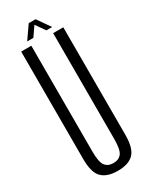

<svg xmlns="http://www.w3.org/2000/svg" viewBox="-203 -811 677 861"><g transform="rotate(-30 136.0 -381.0)"><path d="M133 5Q188.5 5 215.2 -21.8Q242 -48.5 242 -118.5V-675H189.5V-127Q189.5 -72 175.2 -53.5Q161 -35 133 -35Q105 -35 90.8 -53.5Q76.5 -72 76.5 -127V-675H24V-118.5Q24 -48.5 51 -21.8Q78 5 133 5ZM70 -701H102L135.5 -749.5L169.5 -701H199.5L152.5 -768.5H117Z"/></g></svg>

Font: Anybody ExtraCondensed Light
Style: Regular
Weight: 300
Width: 2
Version: Version 1.113;gftools[0.9.25]